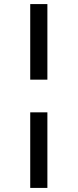

<svg xmlns="http://www.w3.org/2000/svg" viewBox="-20 -720 380 940"><path d="M128 200V-170H212V200ZM128 -330V-700H212V-330Z"/></svg>

Font: Golos Text VF
Style: Regular
Weight: 400
Designer: A.Korolkova, Vitaly Kuzmin
Foundry: ParaType Ltd
Version: Version 2.003